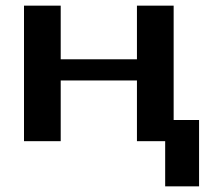

<svg xmlns="http://www.w3.org/2000/svg" viewBox="-20 -500 750 680"><path d="M65 0V-480H195V-290H465V-480H595V-75H685V160H565V0H465V-215H195V0Z"/></svg>

Font: Xolonium
Style: Regular
Weight: 400
Designer: Severin Meyer
Version: Version 4.2